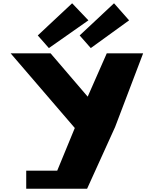

<svg xmlns="http://www.w3.org/2000/svg" viewBox="-20 -1150 937 1170"><path d="M210.1 -934 277.9 -857 518.7 -1026 419.5 -1130ZM465.4 -934 533.2 -857 766.7 -1026 674.8 -1130ZM44.8 -825 435.8 -370 328.7 -110H139.8V0H283.3H510.8L681.4 -376L852.2 -825H630.6L514.4 -561L288.2 -825Z"/></svg>

Font: Hussar
Style: BdSuprExt
Weight: 700
Foundry: Cannot Into Space Fonts
Version: Version 2.00